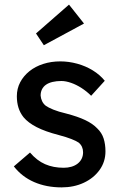

<svg xmlns="http://www.w3.org/2000/svg" viewBox="-20 -802 519 832"><path d="M40 -81 110 -141Q140 -106 175.5 -90.5Q211 -75 256 -75Q274 -75 289.5 -79.5Q305 -84 316.5 -93Q328 -102 334 -114.5Q340 -127 340 -142Q340 -168 321 -184Q311 -191 289.5 -199.5Q268 -208 234 -217Q176 -232 139 -251Q102 -270 82 -294Q67 -313 60 -335.5Q53 -358 53 -385Q53 -418 67.5 -445.5Q82 -473 107.5 -493.5Q133 -514 167.5 -525Q202 -536 241 -536Q278 -536 314.5 -526Q351 -516 382 -497Q413 -478 434 -452L375 -387Q356 -406 333.5 -420.5Q311 -435 288 -443Q265 -451 246 -451Q225 -451 208 -447Q191 -443 179.5 -435Q168 -427 162 -415Q156 -403 156 -388Q157 -375 162.5 -363.5Q168 -352 178 -344Q189 -336 211 -327Q233 -318 267 -310Q317 -297 349.5 -281.5Q382 -266 401 -246Q421 -227 429 -202Q437 -177 437 -146Q437 -101 411.5 -65.5Q386 -30 343 -10Q300 10 247 10Q181 10 128 -13Q75 -36 40 -81ZM170 -606 136 -657 279 -782 344 -700Z"/></svg>

Font: Mach
Style: Regular
Weight: 400
Version: Version 1.002